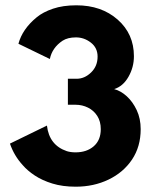

<svg xmlns="http://www.w3.org/2000/svg" viewBox="-20 -692 592 724"><path d="M265.5 12Q216 12 177.8 0.2Q139.5 -11.5 111.5 -30Q83.5 -48.5 65.5 -69.5Q33 -105 17.5 -150.5L157 -218.5Q165.5 -144.5 232 -122Q246.5 -117.5 265 -117.5Q307 -117.5 333.5 -140.5Q360 -163.5 360 -205Q360 -234 346.8 -254.8Q333.5 -275.5 311.8 -286.2Q290 -297 265 -297H236V-395H269Q299 -395 323.5 -418.8Q348 -442.5 348 -478.5Q348 -511.5 322.8 -531.2Q297.5 -551 266.5 -551Q235.5 -551 216 -538.5Q176.5 -512 168 -469.5L49.5 -527Q64.5 -582.5 118 -626.5Q142 -646.5 179.8 -659.2Q217.5 -672 268 -672Q362.5 -672 423.8 -618Q485 -564 485 -480Q485 -438.5 464.5 -402.5Q444 -366.5 410.5 -356Q435.5 -349.5 458 -329Q480.5 -308.5 495.5 -276.8Q510.5 -245 510.5 -205Q510.5 -139 477.8 -90.2Q445 -41.5 389.2 -14.8Q333.5 12 265.5 12Z"/></svg>

Font: Lucymar Sans
Style: Bold
Weight: 700
Foundry: The League of Moveable Type (original font) / Main changes by Cristiano Sobral with portions from Mirco Monsees
Version: Version 2.001;August 30, 2020;FontCreator 13.0.0.2681 64-bit